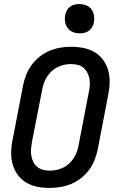

<svg xmlns="http://www.w3.org/2000/svg" viewBox="-20 -912 590 944"><path d="M224 12Q192 12 162.5 6Q133 0 108 -15Q83 -30 66 -54Q49 -78 41.5 -106.5Q34 -135 35 -166.5Q36 -198 43 -230L93 -490Q98 -516 108 -542Q118 -568 134.5 -591Q151 -614 174 -632.5Q197 -651 223 -662Q249 -673 276 -677.5Q303 -682 329 -682Q361 -682 391 -676Q421 -670 446 -655Q471 -640 488 -616Q505 -592 512.5 -563.5Q520 -535 519 -503.5Q518 -472 511 -440L461 -180Q456 -154 446 -128Q436 -102 419.5 -79Q403 -56 380 -37.5Q357 -19 331 -8Q305 3 277.5 7.5Q250 12 224 12ZM226 -73Q242 -73 258 -76.5Q274 -80 290 -87.5Q306 -95 319 -107Q332 -119 342 -134Q352 -149 357.5 -164.5Q363 -180 366 -196L416 -456Q420 -474 421.5 -491Q423 -508 420 -524Q417 -540 409.5 -554.5Q402 -569 390 -579Q378 -589 362 -593Q346 -597 328 -597Q312 -597 296 -593.5Q280 -590 264 -582.5Q248 -575 235 -563Q222 -551 212 -536Q202 -521 196.5 -505.5Q191 -490 188 -474L137 -214Q134 -196 132.5 -179Q131 -162 134 -146Q137 -130 144 -115.5Q151 -101 163.5 -91Q176 -81 192 -77Q208 -73 226 -73ZM371 -748Q354 -748 338 -754.5Q322 -761 312.5 -774Q303 -787 300 -804.5Q297 -822 301 -840Q303 -851 309.5 -862Q316 -873 326 -880Q336 -887 347.5 -889.5Q359 -892 371 -892Q388 -892 404 -885.5Q420 -879 429.5 -866Q439 -853 442 -835.5Q445 -818 441 -800Q439 -789 432.5 -778Q426 -767 416 -760Q406 -753 394.5 -750.5Q383 -748 371 -748Z"/></svg>

Font: Lode Dark
Style: Bold Italic
Weight: 700
Italic angle: -11°
Monospace: yes
Designer: Belleve Invis
Foundry: Belleve Invis
Version: Version 29.2.0; ttfautohint (v1.8.3)